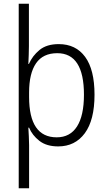

<svg xmlns="http://www.w3.org/2000/svg" viewBox="-20 -780 582 1036"><path d="M490 -269Q490 -132 437.5 -61Q385 10 294 10Q231 10 192.5 -20Q154 -50 137 -91H133Q134 -71 135.5 -45Q137 -19 137 3V236H81V-760H136V-531Q136 -511 135 -483.5Q134 -456 133 -435H136Q155 -479 193.5 -510.5Q232 -542 297 -542Q389 -542 439.5 -473Q490 -404 490 -269ZM433 -269Q433 -493 289 -493Q212 -493 174.5 -438.5Q137 -384 137 -281V-257Q137 -39 286 -39Q358 -39 395.5 -97.5Q433 -156 433 -269Z"/></svg>

Font: Noto Sans Thai Looped SemiCondensed Light
Style: Regular
Weight: 300
Width: 4
Designer: Sasikarn Vongin, Ben Mitchell
Foundry: The Fontpad Ltd
Version: Version 1.001; ttfautohint (v1.8.4.7-5d5b)